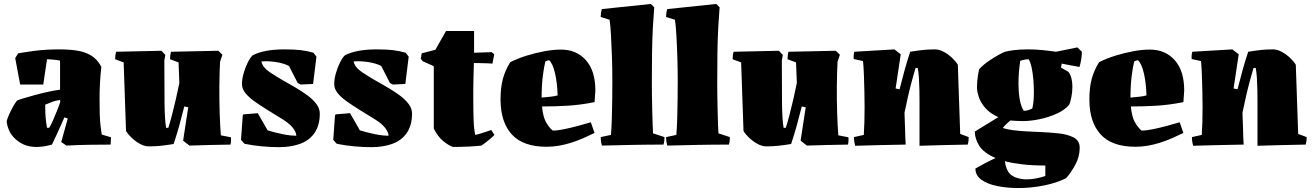

<svg xmlns="http://www.w3.org/2000/svg" viewBox="-20 -732 6644 972"><path d="M243 0Q158 24 101 0Q69 -14 45 -41.5Q21 -69 14 -113Q13 -120 19.5 -136.5Q26 -153 35.5 -172Q45 -191 54 -205.5Q63 -220 67 -223Q71 -226 96 -233.5Q121 -241 155.5 -250.5Q190 -260 225 -267.5Q260 -275 284 -278V-425Q273 -428 250 -430Q241 -431 232.5 -431.5Q224 -432 218 -432L199 -304H82L57 -438L72 -462Q99 -467 154.5 -474.5Q210 -482 280 -482Q329 -482 369 -476Q409 -470 440.5 -451.5Q472 -433 493 -394Q484 -315 484 -230Q484 -182 485 -152Q486 -122 488.5 -99.5Q491 -77 495 -51L542 -37L540 0Q485 0 428 1Q371 2 316 5L290 -13L323 -132L306 -138Q299 -122 287 -95Q275 -68 263 -42Q251 -16 243 0ZM218 -85H229Q237 -97 247.5 -121Q258 -145 268.5 -171Q279 -197 285 -216L284 -226Q262 -223 244.5 -216.5Q227 -210 209 -202V-191Q209 -160 211 -137Q213 -114 218 -85Z M733 9Q712 9 689 -3.5Q666 -16 647 -34Q628 -52 618 -69Q615 -156 612 -242.5Q609 -329 606 -416L563 -432Q563 -442 564 -451Q565 -460 568 -470L797 -475L817 -454L812 -426Q812 -290 813 -207Q814 -124 821 -85H832Q840 -109 850 -147Q860 -185 870 -228.5Q880 -272 888 -312Q887 -338 886 -364Q885 -390 884 -416L841 -432Q841 -442 842 -451Q843 -460 846 -470L1085 -475L1106 -455L1094 -419Q1091 -360 1090.5 -293.5Q1090 -227 1092 -163Q1094 -99 1098 -47L1149 -37Q1150 -28 1149.5 -18.5Q1149 -9 1147 0Q1095 1 1043 2Q991 3 939 5L907 -20L933 -189L913 -193Q899 -138 887 -94.5Q875 -51 859 -3Q822 3 794.5 6Q767 9 733 9Z M1394 13Q1352 13 1307.5 9Q1263 5 1218 -4L1200 -24L1209 -147L1212 -153L1285 -159L1335 -72Q1354 -66 1373 -61.5Q1392 -57 1410 -53Q1429 -49 1446.5 -47Q1464 -45 1480 -45Q1480 -51 1478 -57Q1476 -63 1473 -69Q1458 -98 1416.5 -124.5Q1375 -151 1330 -178Q1298 -198 1269.5 -218Q1241 -238 1223 -260Q1205 -282 1205 -306Q1205 -332 1213.5 -361.5Q1222 -391 1234.5 -416Q1247 -441 1259 -452Q1316 -482 1421 -482Q1471 -482 1503.5 -478Q1536 -474 1567 -465L1582 -445L1565 -307L1502 -304L1487 -312L1443 -398Q1416 -412 1376 -418Q1334 -424 1304 -421Q1304 -412 1312 -399Q1323 -382 1349 -364.5Q1375 -347 1406 -329Q1438 -311 1471.5 -291.5Q1505 -272 1534 -251Q1563 -230 1581 -206.5Q1599 -183 1599 -157Q1599 -93 1568 -53Q1541 -18 1495.5 -2.5Q1450 13 1394 13Z M1861 13Q1819 13 1774.5 9Q1730 5 1685 -4L1667 -24L1676 -147L1679 -153L1752 -159L1802 -72Q1821 -66 1840 -61.5Q1859 -57 1877 -53Q1896 -49 1913.5 -47Q1931 -45 1947 -45Q1947 -51 1945 -57Q1943 -63 1940 -69Q1925 -98 1883.5 -124.5Q1842 -151 1797 -178Q1765 -198 1736.5 -218Q1708 -238 1690 -260Q1672 -282 1672 -306Q1672 -332 1680.5 -361.5Q1689 -391 1701.5 -416Q1714 -441 1726 -452Q1783 -482 1888 -482Q1938 -482 1970.5 -478Q2003 -474 2034 -465L2049 -445L2032 -307L1969 -304L1954 -312L1910 -398Q1883 -412 1843 -418Q1801 -424 1771 -421Q1771 -412 1779 -399Q1790 -382 1816 -364.5Q1842 -347 1873 -329Q1905 -311 1938.5 -291.5Q1972 -272 2001 -251Q2030 -230 2048 -206.5Q2066 -183 2066 -157Q2066 -93 2035 -53Q2008 -18 1962.5 -2.5Q1917 13 1861 13Z M2273 12Q2250 4 2223 -18.5Q2196 -41 2176 -81V-397Q2162 -403 2148 -409.5Q2134 -416 2120 -422L2110 -435L2115 -462L2184 -480L2238 -575H2380V-465L2469 -468L2482 -457L2473 -410Q2466 -411 2448 -411.5Q2430 -412 2411 -412.5Q2392 -413 2379 -413Q2378 -380 2377 -342.5Q2376 -305 2376 -275Q2376 -245 2376 -236Q2376 -175 2377.5 -127.5Q2379 -80 2386 -49Q2408 -54 2427.5 -60.5Q2447 -67 2467 -74L2483 -49Q2475 -40 2455 -23.5Q2435 -7 2417 5Q2411 6 2393 7.5Q2375 9 2352.5 10Q2330 11 2308.5 11.5Q2287 12 2273 12Z M2747 11Q2628 11 2571 -51.5Q2514 -114 2514 -228Q2514 -290 2526 -333.5Q2538 -377 2563 -417Q2600 -436 2645 -450Q2690 -464 2735.5 -472.5Q2781 -481 2820 -481Q2898 -481 2946 -427.5Q2994 -374 2994 -274L2990 -215Q2920 -201 2856.5 -197Q2793 -193 2724 -193Q2729 -140 2744.5 -113Q2760 -86 2778 -71Q2803 -71 2836.5 -78Q2870 -85 2905.5 -94.5Q2941 -104 2971 -113L2990 -59Q2965 -47 2935 -33.5Q2905 -20 2870 -9Q2841 0 2810 5.5Q2779 11 2747 11ZM2722 -238Q2746 -240 2768 -242.5Q2790 -245 2803 -249Q2801 -314 2789.5 -362.5Q2778 -411 2760 -427Q2753 -427 2741 -421Q2734 -395 2728 -346.5Q2722 -298 2722 -238Z M3027 5Q3021 -16 3021 -38L3073 -49Q3076 -85 3077.5 -134.5Q3079 -184 3079.5 -235Q3080 -286 3080 -324Q3080 -382 3078 -444Q3076 -506 3073 -556.5Q3070 -607 3066 -632L3021 -646Q3021 -667 3027 -686L3275 -712L3292 -695Q3288 -645 3285 -590Q3282 -535 3281 -467Q3280 -399 3280 -311Q3280 -281 3280.5 -243.5Q3281 -206 3282 -169Q3283 -132 3284 -102Q3285 -72 3286 -57L3344 -38Q3344 -28 3343 -19Q3342 -10 3339 0Q3261 0 3183 1.5Q3105 3 3027 5Z M3358 5Q3352 -16 3352 -38L3404 -49Q3407 -85 3408.5 -134.5Q3410 -184 3410.5 -235Q3411 -286 3411 -324Q3411 -382 3409 -444Q3407 -506 3404 -556.5Q3401 -607 3397 -632L3352 -646Q3352 -667 3358 -686L3606 -712L3623 -695Q3619 -645 3616 -590Q3613 -535 3612 -467Q3611 -399 3611 -311Q3611 -281 3611.5 -243.5Q3612 -206 3613 -169Q3614 -132 3615 -102Q3616 -72 3617 -57L3675 -38Q3675 -28 3674 -19Q3673 -10 3670 0Q3592 0 3514 1.5Q3436 3 3358 5Z M3859 9Q3838 9 3815 -3.5Q3792 -16 3773 -34Q3754 -52 3744 -69Q3741 -156 3738 -242.5Q3735 -329 3732 -416L3689 -432Q3689 -442 3690 -451Q3691 -460 3694 -470L3923 -475L3943 -454L3938 -426Q3938 -290 3939 -207Q3940 -124 3947 -85H3958Q3966 -109 3976 -147Q3986 -185 3996 -228.5Q4006 -272 4014 -312Q4013 -338 4012 -364Q4011 -390 4010 -416L3967 -432Q3967 -442 3968 -451Q3969 -460 3972 -470L4211 -475L4232 -455L4220 -419Q4217 -360 4216.5 -293.5Q4216 -227 4218 -163Q4220 -99 4224 -47L4275 -37Q4276 -28 4275.5 -18.5Q4275 -9 4273 0Q4221 1 4169 2Q4117 3 4065 5L4033 -20L4059 -189L4039 -193Q4025 -138 4013 -94.5Q4001 -51 3985 -3Q3948 3 3920.5 6Q3893 9 3859 9Z M4309 6Q4303 -17 4303 -38L4353 -49Q4355 -79 4356 -115Q4357 -151 4357 -189Q4357 -225 4356 -268.5Q4355 -312 4353.5 -353.5Q4352 -395 4349 -423L4302 -433Q4300 -452 4305 -470Q4356 -473 4406.5 -476Q4457 -479 4508 -482L4540 -457L4514 -284L4534 -280Q4548 -335 4560 -378.5Q4572 -422 4588 -470Q4625 -476 4652.5 -479Q4680 -482 4714 -482Q4735 -482 4758 -469.5Q4781 -457 4800 -439Q4819 -421 4829 -404Q4832 -316 4835 -229Q4838 -142 4841 -54L4884 -38Q4884 -28 4883 -19Q4882 -10 4879 0Q4818 1 4757 2.5Q4696 4 4635 6V-221Q4635 -245 4634.5 -276Q4634 -307 4632 -337.5Q4630 -368 4626 -388H4615Q4608 -365 4597.5 -326.5Q4587 -288 4577 -244.5Q4567 -201 4559 -161L4562 -77L4563 -39Q4564 -29 4564 -19.5Q4564 -10 4565 0Q4501 1 4437 2.5Q4373 4 4309 6Z M5136 220Q5079 220 5029 210Q4979 200 4948.5 178Q4918 156 4918 121Q4941 108 4966.5 94.5Q4992 81 5020 68Q4960 42 4937.5 6Q4915 -30 4915 -66L5034 -139Q4992 -158 4968.5 -185Q4945 -212 4935.5 -240Q4926 -268 4926 -288Q4926 -318 4930.5 -347Q4935 -376 4937 -381Q4955 -402 4983 -421.5Q5011 -441 5036 -454.5Q5061 -468 5068 -470Q5083 -474 5112 -478Q5141 -482 5186 -482Q5220 -482 5256 -478.5Q5292 -475 5326 -470L5434 -492L5457 -470Q5457 -454 5454 -433.5Q5451 -413 5445 -393Q5415 -398 5393 -402.5Q5371 -407 5355 -410L5351 -390L5388 -369Q5399 -356 5404 -336Q5409 -316 5409 -294Q5409 -265 5403.5 -238.5Q5398 -212 5392 -201Q5369 -174 5328.5 -156Q5288 -138 5242.5 -128.5Q5197 -119 5158 -119Q5143 -119 5123 -120Q5103 -121 5095 -122Q5087 -116 5074.5 -104Q5062 -92 5057 -84Q5077 -77 5108.5 -73Q5140 -69 5175 -67Q5210 -65 5238 -64Q5290 -62 5337.5 -57Q5385 -52 5415.5 -36Q5446 -20 5446 16Q5446 62 5423 103.5Q5400 145 5377 170Q5333 193 5267.5 206.5Q5202 220 5136 220ZM5163 -171Q5175 -171 5187 -175Q5199 -179 5206 -183Q5214 -212 5214 -268Q5214 -300 5211 -333Q5208 -366 5202 -393Q5196 -420 5187 -432Q5177 -432 5165 -429.5Q5153 -427 5145 -424Q5141 -399 5138.5 -369Q5136 -339 5136 -308Q5136 -268 5142 -231Q5148 -194 5163 -171ZM5177 176Q5202 176 5226.5 171Q5251 166 5272 159V106Q5207 106 5156 100Q5105 94 5067 84Q5069 103 5076 121Q5088 152 5116 164Q5144 176 5177 176Z M5728 11Q5609 11 5552 -51.5Q5495 -114 5495 -228Q5495 -290 5507 -333.5Q5519 -377 5544 -417Q5581 -436 5626 -450Q5671 -464 5716.5 -472.5Q5762 -481 5801 -481Q5879 -481 5927 -427.5Q5975 -374 5975 -274L5971 -215Q5901 -201 5837.5 -197Q5774 -193 5705 -193Q5710 -140 5725.5 -113Q5741 -86 5759 -71Q5784 -71 5817.5 -78Q5851 -85 5886.5 -94.5Q5922 -104 5952 -113L5971 -59Q5946 -47 5916 -33.5Q5886 -20 5851 -9Q5822 0 5791 5.5Q5760 11 5728 11ZM5703 -238Q5727 -240 5749 -242.5Q5771 -245 5784 -249Q5782 -314 5770.5 -362.5Q5759 -411 5741 -427Q5734 -427 5722 -421Q5715 -395 5709 -346.5Q5703 -298 5703 -238Z M6020 6Q6014 -17 6014 -38L6064 -49Q6066 -79 6067 -115Q6068 -151 6068 -189Q6068 -225 6067 -268.5Q6066 -312 6064.5 -353.5Q6063 -395 6060 -423L6013 -433Q6011 -452 6016 -470Q6067 -473 6117.5 -476Q6168 -479 6219 -482L6251 -457L6225 -284L6245 -280Q6259 -335 6271 -378.5Q6283 -422 6299 -470Q6336 -476 6363.5 -479Q6391 -482 6425 -482Q6446 -482 6469 -469.5Q6492 -457 6511 -439Q6530 -421 6540 -404Q6543 -316 6546 -229Q6549 -142 6552 -54L6595 -38Q6595 -28 6594 -19Q6593 -10 6590 0Q6529 1 6468 2.5Q6407 4 6346 6V-221Q6346 -245 6345.5 -276Q6345 -307 6343 -337.5Q6341 -368 6337 -388H6326Q6319 -365 6308.5 -326.5Q6298 -288 6288 -244.5Q6278 -201 6270 -161L6273 -77L6274 -39Q6275 -29 6275 -19.5Q6275 -10 6276 0Q6212 1 6148 2.5Q6084 4 6020 6Z"/></svg>

Font: Labrada Black
Style: Regular
Weight: 900
Designer: Mercedes Jáuregui
Foundry: Omnibus-Type Team
Version: Version 1.000; ttfautohint (v1.8.4.7-5d5b)